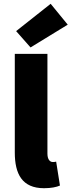

<svg xmlns="http://www.w3.org/2000/svg" viewBox="-20 -980 377 1012"><path d="M212 12C250 12 278 6 296 -2L276 -128C268 -126 264 -126 258 -126C246 -126 230 -136 230 -170V-696H58V-176C58 -64 96 12 212 12ZM141 -730 337 -850 247 -960 65 -816Z"/></svg>

Font: Giro Sans Black
Style: Regular
Weight: 900
Designer: Paul D. Hunt
Foundry: Adobe Systems Incorporated
Version: Version 1.000;PS 1.0;hotconv 1.0.88;makeotf.lib2.5.647800